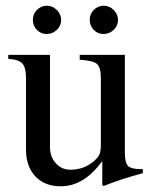

<svg xmlns="http://www.w3.org/2000/svg" viewBox="-20 -642 540 672"><path d="M342 -523Q322 -523 308 -537.5Q294 -552 294 -573Q294 -593 308.5 -607.5Q323 -622 343 -622Q363 -622 378 -607Q393 -592 393 -572Q393 -552 378 -537.5Q363 -523 342 -523ZM143 -523Q123 -523 109 -537.5Q95 -552 95 -573Q95 -593 109.5 -607.5Q124 -622 144 -622Q164 -622 179 -607Q194 -592 194 -572Q194 -552 179 -537.5Q164 -523 143 -523ZM480 -50V-36Q402 -15 343 9L338 6V-76H336Q273 10 193 10Q136 10 103.5 -25Q71 -60 71 -118V-369Q71 -406 58 -420Q45 -434 9 -436V-450H155V-127Q155 -93 175.5 -70.5Q196 -48 226 -48Q275 -48 310 -79Q323 -91 328 -101.5Q333 -112 333 -137V-368Q333 -407 319 -418.5Q305 -430 259 -433V-450H417V-107Q417 -72 428.5 -61Q440 -50 474 -50Z"/></svg>

Font: STIX MathJax Latin
Style: Regular
Weight: 400
Designer: MicroPress Inc., with final additions and corrections provided by Coen Hoffman, Elsevier (retired)
Version: Version 1.1.1